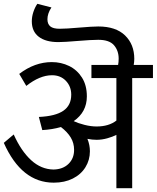

<svg xmlns="http://www.w3.org/2000/svg" viewBox="-20 -988 823 1008"><path d="M783 -578H674V0H591V-280Q572 -270 543.5 -262Q515 -254 487 -254Q464 -254 439 -259Q452 -227 452 -194Q452 -148 428.5 -110Q405 -72 362 -50.5Q319 -29 262 -29Q93 -29 0 -238L52 -282Q91 -195 143.5 -147Q196 -99 261 -98Q310 -99 339.5 -127.5Q369 -156 369 -201Q369 -237 351.5 -266Q334 -295 300 -321Q254 -308 202 -305L184 -374Q271 -378 312.5 -406.5Q354 -435 354 -491Q354 -534 326 -563.5Q298 -593 253 -593Q189 -593 118 -537L81 -600Q162 -662 252 -662Q301 -662 343 -641.5Q385 -621 410.5 -580.5Q436 -540 436 -482Q436 -400 367 -352Q390 -341 423.5 -332.5Q457 -324 487 -324Q551 -324 591 -355V-578H460V-647H600Q603 -662 603 -680Q603 -722 578.5 -750.5Q554 -779 496 -779Q460 -779 388 -773Q318 -767 286 -767Q220 -767 183.5 -795Q147 -823 147 -876Q147 -900 155 -924.5Q163 -949 176 -968L250 -949Q229 -917 229 -887Q229 -862 244 -849.5Q259 -837 293 -837Q327 -837 395 -843Q465 -849 496 -849Q588 -849 636.5 -802Q685 -755 685 -679Q685 -664 682 -647H783Z"/></svg>

Font: Martel Sans
Style: Regular
Weight: 400
Designer: Dan Reynolds and Mathieu Réguer
Foundry: Dan Reynolds and Mathieu Réguer
Version: Version 1.002; ttfautohint (v1.1) -l 5 -r 5 -G 72 -x 0 -D la